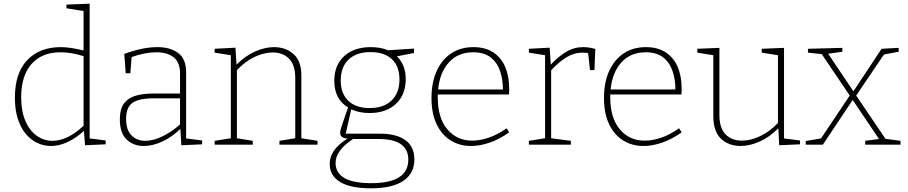

<svg xmlns="http://www.w3.org/2000/svg" viewBox="-20 -786 4930 1043"><path d="M258 7Q203 7 158 -24Q113 -55 87 -113.5Q61 -172 61 -256Q61 -389 128 -459.5Q195 -530 310 -530Q338 -530 369 -525Q400 -520 434 -512V-726L341 -741V-761L467 -766V-34L554 -23V-2L442 3L436 -75Q391 -34 345.5 -13.5Q300 7 258 7ZM265 -21Q305 -21 348 -41.5Q391 -62 434 -103V-481Q367 -502 309 -502Q207 -502 151 -438Q95 -374 95 -258Q95 -183 117.5 -130Q140 -77 179 -49Q218 -21 265 -21Z M965 3 960 -86Q915 -42 862.5 -17.5Q810 7 761 7Q704 7 667.5 -28.5Q631 -64 631 -137Q631 -196 655 -226Q679 -256 720 -267Q761 -278 813 -278H958V-387Q958 -448 923 -475Q888 -502 830 -502Q768 -502 695 -476L688 -388H663L655 -493Q755 -530 835 -530Q905 -530 948 -498Q991 -466 991 -393V-34L1078 -23V-2ZM665 -141Q665 -80 694.5 -50.5Q724 -21 769 -21Q811 -21 861 -44.5Q911 -68 958 -110V-252H817Q735 -252 700 -227.5Q665 -203 665 -141Z M1146 0V-21L1234 -35V-486L1146 -500V-521L1259 -527L1265 -435Q1314 -484 1367.5 -507Q1421 -530 1468 -530Q1534 -530 1576.5 -490.5Q1619 -451 1617 -369V-35L1705 -21V0H1498V-21L1584 -35V-361Q1584 -433 1550.5 -467Q1517 -501 1461 -501Q1416 -501 1364.5 -477.5Q1313 -454 1267 -405V-35L1353 -21V0Z M1996 237Q1884 237 1827.5 202.5Q1771 168 1771 104Q1771 26 1868 -33Q1828 -36 1828 -63Q1828 -72 1830.5 -82.5Q1833 -93 1842 -119Q1851 -145 1871 -202Q1796 -247 1796 -347Q1796 -432 1849.5 -481Q1903 -530 1994 -530Q2047 -530 2088 -513L2229 -522V-498L2136 -480Q2184 -434 2184 -356Q2184 -271 2130.5 -221.5Q2077 -172 1987 -172Q1932 -172 1888 -192L1858 -60H2041Q2134 -60 2182.5 -24.5Q2231 11 2231 80Q2231 156 2171 196.5Q2111 237 1996 237ZM1988 -199Q2064 -199 2107 -240Q2150 -281 2150 -354Q2150 -426 2109 -464.5Q2068 -503 1993 -503Q1916 -503 1873.5 -462.5Q1831 -422 1831 -348Q1831 -278 1872 -238.5Q1913 -199 1988 -199ZM1997 209Q2198 209 2198 81Q2198 -31 2035 -31H1898Q1803 31 1803 99Q1803 209 1997 209Z M2539 7Q2476 7 2427.5 -23.5Q2379 -54 2351.5 -112Q2324 -170 2324 -254Q2324 -338 2352 -400Q2380 -462 2431 -496Q2482 -530 2552 -530Q2616 -530 2659.5 -501.5Q2703 -473 2724.5 -422Q2746 -371 2746 -305Q2746 -299 2746 -291.5Q2746 -284 2745 -273H2358Q2358 -266 2358 -258Q2358 -145 2410 -83.5Q2462 -22 2545 -22Q2587 -22 2634.5 -38Q2682 -54 2732 -89L2746 -67Q2692 -29 2639.5 -11Q2587 7 2539 7ZM2551 -502Q2468 -502 2418.5 -447Q2369 -392 2360 -300H2712Q2712 -354 2696.5 -400Q2681 -446 2645.5 -474Q2610 -502 2551 -502Z M2853 0V-21L2941 -35V-486L2853 -500V-521L2966 -527L2972 -435Q3013 -479 3055.5 -504.5Q3098 -530 3148 -530Q3180 -530 3214 -520L3209 -405H3185L3175 -497Q3162 -500 3144 -500Q3098 -500 3056 -474Q3014 -448 2974 -404V-35L3081 -21V0Z M3476 7Q3413 7 3364.5 -23.5Q3316 -54 3288.5 -112Q3261 -170 3261 -254Q3261 -338 3289 -400Q3317 -462 3368 -496Q3419 -530 3489 -530Q3553 -530 3596.5 -501.5Q3640 -473 3661.5 -422Q3683 -371 3683 -305Q3683 -299 3683 -291.5Q3683 -284 3682 -273H3295Q3295 -266 3295 -258Q3295 -145 3347 -83.5Q3399 -22 3482 -22Q3524 -22 3571.5 -38Q3619 -54 3669 -89L3683 -67Q3629 -29 3576.5 -11Q3524 7 3476 7ZM3488 -502Q3405 -502 3355.5 -447Q3306 -392 3297 -300H3649Q3649 -354 3633.5 -400Q3618 -446 3582.5 -474Q3547 -502 3488 -502Z M4004 7Q3938 7 3896.5 -32.5Q3855 -72 3855 -155V-486L3768 -500V-521L3888 -526V-162Q3888 -90 3921.5 -56Q3955 -22 4011 -22Q4056 -22 4107.5 -45.5Q4159 -69 4206 -118V-486L4118 -500V-521L4239 -526V-34L4326 -23V-2L4213 3L4208 -89Q4158 -39 4104.5 -16Q4051 7 4004 7Z M4357 0V-20L4440 -34L4596 -267L4444 -492L4369 -500V-521L4556 -526V-505L4479 -494L4616 -290L4769 -521L4862 -526V-505L4782 -490L4631 -267L4790 -32L4872 -21V0H4680V-21L4755 -31L4612 -243L4450 0Z"/></svg>

Font: Bitter ExtraLight
Style: Regular
Weight: 200
Designer: Sol Matas, and Bitter project Authors
Foundry: Sol Matas
Version: Version 2.001